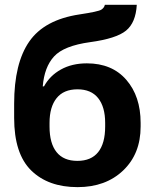

<svg xmlns="http://www.w3.org/2000/svg" viewBox="-20 -770 645 805"><path d="M187.7 -254.9Q187.7 -321.5 217.3 -358.5Q246.8 -395.5 304.9 -395.5Q362.3 -395.5 391.6 -358.5Q420.9 -321.5 420.9 -254.9V-239.3Q420.9 -168.9 391.6 -132.2Q362.3 -95.5 304.4 -95.5Q246.6 -95.5 217.2 -132.2Q187.7 -168.9 187.7 -239.3ZM344.2 -504.4Q281.7 -504.4 235.4 -478.6Q189 -452.9 164.6 -408L159.2 -407.7Q165.8 -488.8 206.7 -533.4Q247.6 -578.1 357.9 -593.3Q467.5 -608.2 508.4 -641.6Q549.3 -675 553.5 -750H419.7Q417.2 -737.5 404.8 -729.5Q392.3 -721.4 313 -709.5Q166 -687.3 102.7 -595.9Q39.3 -504.6 39.3 -335V-275.9Q39.3 -125.5 110.7 -55.4Q182.1 14.6 305.2 14.6Q423.1 14.6 496.3 -55.2Q569.6 -125 569.6 -239.3V-254.9Q569.6 -366.2 509.6 -435.3Q449.7 -504.4 344.2 -504.4Z"/></svg>

Font: Roboto Flex
Style: Regular
Weight: 400
Designer: Berlow after Robertson
Foundry: Google
Version: Version 3.200;gftools[0.9.32]